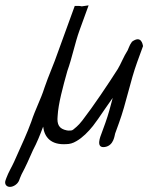

<svg xmlns="http://www.w3.org/2000/svg" viewBox="-47 -513 566 732"><path d="M26.2 174 29.1 166C30.4 162.5 31.7 159.2 35.2 151.7C50.8 123 64.5 91.5 78.7 59.5C93.7 31.2 105.3 2.4 117.5 -30.2C122.1 8.9 146.1 40.5 206.1 36.5C218.3 36.3 230.4 33.5 244.6 24.9C267.5 11.8 289.9 -10.7 307.6 -33.1C318.1 -46.5 333.4 -68.3 353.6 -98.2L382.8 -140C374.6 -108.5 365.6 -74.5 354.9 -45L340 -4C336.6 5.1 315.5 53.8 353.5 47.3C387.6 41.5 389.7 2.2 392 -4L406.5 -44C434.5 -120.9 449 -201.9 476.3 -277L498.3 -337.3C497 -343.5 491.8 -380.1 456.2 -354C451 -347.2 446.8 -338.6 445.1 -334C443 -328.4 441.4 -324.6 439.6 -320.9C425.8 -300.2 412.3 -266 401.7 -249.3C367.4 -195.4 308.6 -107.4 267 -53.8C258.8 -43.2 251.3 -35.2 245.1 -29.8C233.9 -20.2 229.6 -15.5 223.6 -15.5H223C217.1 -14.9 211.8 -15 208.1 -15.8C178.1 -21.8 169.5 -37.8 172.7 -70.5C175.1 -117 193 -182.6 209.8 -242.5C228.1 -293.2 238.8 -349.7 256.4 -398L290.8 -492.6L264.7 -488.8C262.3 -489.4 256.9 -490.5 252.5 -490.5H238L161.8 -281C154 -259.6 143.1 -235.2 135 -213L122.2 -177.7L122.1 -177.3C109 -135.5 87.6 -96 72.2 -48.8C55.6 -3.1 35.8 38.4 17.4 80L6.7 104C-1.6 122.6 -14.8 143.6 -22.9 166L-25.8 174C-31.1 188.5 -22.8 199.5 -9.1 199.5C4.6 199.5 20.9 188.5 26.2 174Z"/></svg>

Font: Take Off
Style: Moose
Weight: 400
Foundry: Cannot Into Space Fonts
Version: Version 0.89